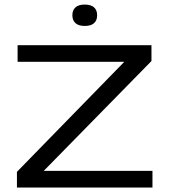

<svg xmlns="http://www.w3.org/2000/svg" viewBox="-20 -842 760 862"><path d="M664.5 -75V0H56V-70.5L538 -564.5H59V-639H660V-568L176.5 -75ZM360 -725.5Q333 -725.5 319 -738Q305 -750.5 305 -772.5V-774.5Q305 -796.5 319 -809Q333 -821.5 360 -821.5Q388.5 -821.5 402.2 -809Q416 -796.5 416 -774.5V-772.5Q416 -750.5 402.2 -738Q388.5 -725.5 360 -725.5Z"/></svg>

Font: Anek Latin Expanded
Style: Regular
Weight: 400
Width: 7
Designer: Yesha Goshar
Foundry: Ek Type
Version: Version 1.003